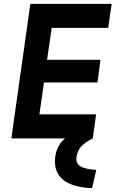

<svg xmlns="http://www.w3.org/2000/svg" viewBox="-20 -720 601 999"><path d="M39 0 138 -700H561L543 -575H249L225 -409H503L487 -291H209L185 -125H480L463 0ZM459 259Q397 257 351 239.5Q305 222 282.5 185.5Q260 149 268 92Q274 50 299 19.5Q324 -11 368 -29L463 0Q424 19 403.5 41Q383 63 378 97Q374 133 401 147Q428 161 481 164Z"/></svg>

Font: Finlandica SemiBold
Style: Italic
Weight: 600
Italic angle: -8°
Designer: Niklas Ekholm, Juho Hiilivirta, Jaakko Suomalainen
Foundry: Helsinki Type Studio
Version: Version 1.063